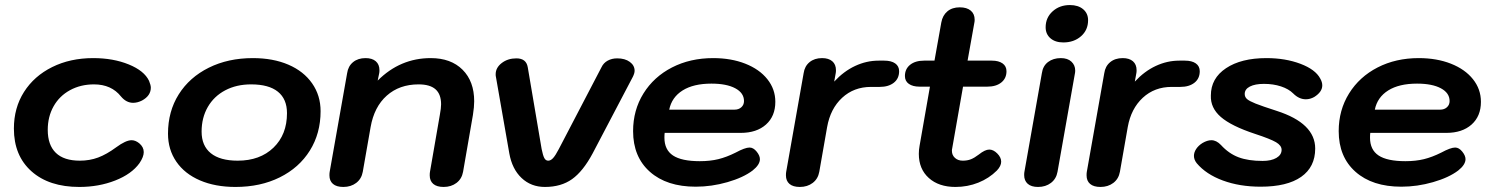

<svg xmlns="http://www.w3.org/2000/svg" viewBox="-20 -730 5910 760"><path d="M35 -221Q35 -303 75 -366Q115 -429 186.5 -464.5Q258 -500 349 -500Q428 -500 489.5 -475Q551 -450 570 -410Q577 -393 577 -383Q577 -351 542 -332Q524 -323 507 -323Q480 -323 459 -348Q421 -396 352 -396Q299 -396 257 -373Q215 -350 192 -309Q169 -268 169 -216Q169 -156 201 -125Q233 -94 296 -94Q335 -94 368.5 -106.5Q402 -119 440 -147Q478 -175 501 -175Q516 -175 531 -163Q549 -148 549 -128Q549 -109 532 -84Q501 -41 436 -15.5Q371 10 294 10Q174 10 104.5 -52Q35 -114 35 -221Z M645 -201Q645 -289 687.5 -356.5Q730 -424 806.5 -462Q883 -500 981 -500Q1061 -500 1121.5 -474Q1182 -448 1215.5 -400Q1249 -352 1249 -290Q1249 -202 1206.5 -134Q1164 -66 1087.5 -28Q1011 10 912 10Q832 10 771.5 -16Q711 -42 678 -90Q645 -138 645 -201ZM1116 -282Q1116 -338 1080 -367Q1044 -396 974 -396Q916 -396 871.5 -372.5Q827 -349 802.5 -306.5Q778 -264 778 -209Q778 -153 814.5 -123.5Q851 -94 921 -94Q1009 -94 1062.5 -145.5Q1116 -197 1116 -282Z M1284 -36Q1284 -45 1285 -50L1354 -440Q1358 -468 1377.5 -484Q1397 -500 1427 -500Q1453 -500 1467.5 -487.5Q1482 -475 1482 -452Q1482 -444 1481 -440L1475 -411Q1564 -500 1685 -500Q1765 -500 1811 -454Q1857 -408 1857 -329Q1857 -307 1852 -275L1813 -50Q1808 -22 1787 -6Q1766 10 1736 10Q1709 10 1695 -2Q1681 -14 1681 -36Q1681 -45 1682 -50L1721 -275Q1726 -302 1726 -317Q1726 -357 1704 -376.5Q1682 -396 1637 -396Q1561 -396 1511 -351.5Q1461 -307 1447 -227L1416 -50Q1411 -22 1390 -6Q1369 10 1339 10Q1312 10 1298 -2Q1284 -14 1284 -36Z M1996 -123 1943 -426Q1942 -429 1942 -436Q1942 -462 1966 -480.5Q1990 -499 2024 -499Q2063 -499 2069 -464L2124 -140Q2129 -115 2134.5 -104.5Q2140 -94 2150 -94Q2160 -94 2169.5 -104.5Q2179 -115 2192 -140L2361 -464Q2369 -481 2385.5 -490Q2402 -499 2423 -499Q2454 -499 2473 -485Q2492 -471 2492 -450Q2492 -440 2485 -426L2326 -123Q2288 -52 2244.5 -21Q2201 10 2137 10Q2082 10 2044.5 -25.5Q2007 -61 1996 -123Z M2486 -211Q2486 -294 2527 -360Q2568 -426 2640 -463Q2712 -500 2803 -500Q2874 -500 2930 -478Q2986 -456 3017.5 -416.5Q3049 -377 3049 -327Q3049 -270 3012 -237Q2975 -204 2912 -204H2611Q2610 -197 2610 -185Q2610 -137 2644 -114.5Q2678 -92 2750 -92Q2791 -92 2823.5 -100Q2856 -108 2892 -126Q2929 -146 2947 -146Q2962 -146 2975 -130Q2988 -114 2988 -100Q2988 -78 2959 -55Q2922 -27 2859.5 -9Q2797 9 2734 9Q2619 9 2552.5 -50Q2486 -109 2486 -211ZM2888 -296Q2904 -296 2914.5 -305.5Q2925 -315 2925 -330Q2925 -362 2890.5 -380.5Q2856 -399 2796 -399Q2725 -399 2682 -372Q2639 -345 2629 -296Z M3091 -36Q3091 -45 3092 -50L3161 -440Q3165 -468 3184.5 -484Q3204 -500 3234 -500Q3260 -500 3274.5 -487.5Q3289 -475 3289 -452Q3289 -444 3288 -440L3282 -407Q3320 -448 3365 -469Q3410 -490 3458 -490H3480Q3508 -490 3523.5 -479Q3539 -468 3539 -448Q3539 -419 3518 -402.5Q3497 -386 3462 -386H3428Q3360 -386 3313.5 -343Q3267 -300 3254 -227L3223 -50Q3218 -22 3197 -6Q3176 10 3146 10Q3119 10 3105 -2Q3091 -14 3091 -36Z M3749 -142Q3748 -139 3748 -133Q3748 -116 3760 -105Q3772 -94 3791 -94Q3809 -94 3823 -99.5Q3837 -105 3854 -118Q3879 -138 3896 -138Q3912 -138 3927.5 -122.5Q3943 -107 3943 -90Q3943 -73 3926 -55Q3895 -24 3852.5 -7Q3810 10 3762 10Q3696 10 3656.5 -25.5Q3617 -61 3617 -121Q3617 -137 3620 -153L3661 -387H3620Q3593 -387 3577.5 -398Q3562 -409 3562 -429Q3562 -457 3582.5 -473.5Q3603 -490 3638 -490H3679L3706 -641Q3711 -669 3730 -685Q3749 -701 3779 -701Q3807 -701 3822.5 -688Q3838 -675 3838 -652Q3838 -645 3837 -641L3810 -490H3906Q3933 -490 3948.5 -479Q3964 -468 3964 -448Q3964 -420 3943.5 -403.5Q3923 -387 3888 -387H3792Z M4119 -622Q4119 -660 4146.5 -685Q4174 -710 4215 -710Q4248 -710 4267.5 -693.5Q4287 -677 4287 -650Q4287 -611 4259 -586.5Q4231 -562 4189 -562Q4157 -562 4138 -578.5Q4119 -595 4119 -622ZM4034 -37Q4034 -46 4035 -50L4104 -440Q4108 -469 4128.5 -484.5Q4149 -500 4179 -500Q4206 -500 4221 -486Q4236 -472 4236 -451Q4236 -444 4235 -440L4166 -50Q4161 -22 4140 -6Q4119 10 4089 10Q4062 10 4048 -2.5Q4034 -15 4034 -37Z M4281 -36Q4281 -45 4282 -50L4351 -440Q4355 -468 4374.5 -484Q4394 -500 4424 -500Q4450 -500 4464.5 -487.5Q4479 -475 4479 -452Q4479 -444 4478 -440L4472 -407Q4510 -448 4555 -469Q4600 -490 4648 -490H4670Q4698 -490 4713.5 -479Q4729 -468 4729 -448Q4729 -419 4708 -402.5Q4687 -386 4652 -386H4618Q4550 -386 4503.5 -343Q4457 -300 4444 -227L4413 -50Q4408 -22 4387 -6Q4366 10 4336 10Q4309 10 4295 -2Q4281 -14 4281 -36Z M4717 -84Q4706 -98 4706 -113Q4706 -127 4715 -140.5Q4724 -154 4740 -164Q4759 -175 4775 -175Q4795 -175 4813 -156Q4844 -122 4882.5 -107.5Q4921 -93 4978 -93Q5012 -93 5032.5 -105Q5053 -117 5053 -137Q5053 -154 5031 -167Q5009 -180 4948 -200Q4854 -231 4812.5 -267Q4771 -303 4773 -352Q4773 -420 4833 -460Q4893 -500 4993 -500Q5068 -500 5127.5 -477.5Q5187 -455 5206 -419Q5214 -405 5214 -392Q5214 -366 5182 -346Q5166 -337 5149 -337Q5122 -337 5099 -360Q5081 -378 5050.5 -388Q5020 -398 4983 -398Q4948 -398 4927.5 -387.5Q4907 -377 4907 -358Q4907 -346 4916 -338Q4925 -330 4950 -320Q4975 -310 5034 -291Q5186 -242 5186 -142Q5186 -69 5130.5 -30Q5075 9 4970 9Q4887 9 4820.5 -15.5Q4754 -40 4717 -84Z M5279 -211Q5279 -294 5320 -360Q5361 -426 5433 -463Q5505 -500 5596 -500Q5667 -500 5723 -478Q5779 -456 5810.5 -416.5Q5842 -377 5842 -327Q5842 -270 5805 -237Q5768 -204 5705 -204H5404Q5403 -197 5403 -185Q5403 -137 5437 -114.5Q5471 -92 5543 -92Q5584 -92 5616.5 -100Q5649 -108 5685 -126Q5722 -146 5740 -146Q5755 -146 5768 -130Q5781 -114 5781 -100Q5781 -78 5752 -55Q5715 -27 5652.5 -9Q5590 9 5527 9Q5412 9 5345.5 -50Q5279 -109 5279 -211ZM5681 -296Q5697 -296 5707.5 -305.5Q5718 -315 5718 -330Q5718 -362 5683.5 -380.5Q5649 -399 5589 -399Q5518 -399 5475 -372Q5432 -345 5422 -296Z"/></svg>

Font: Kodchasan
Style: Bold Italic
Weight: 700
Italic angle: -10°
Version: Version 1.000; ttfautohint (v1.6)